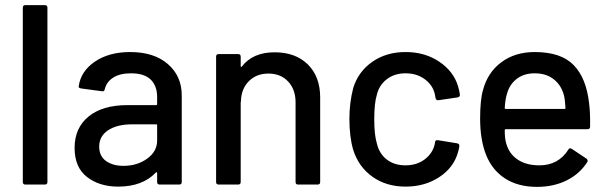

<svg xmlns="http://www.w3.org/2000/svg" viewBox="-20 -720 2361 749"><path d="M79 -700H155Q165 -700 165 -690V-10Q165 0 155 0H79Q69 0 69 -10V-690Q69 -700 79 -700Z M689 -348V-10Q689 0 679 0H603Q593 0 593 -10V-45Q593 -50 588 -47Q536 8 441 8Q368 8 319.5 -29.5Q271 -67 271 -143Q271 -221 325.5 -265.5Q380 -310 478 -310H589Q593 -310 593 -314V-341Q593 -385 568 -409.5Q543 -434 491 -434Q448 -434 422 -417.5Q396 -401 389 -373Q387 -362 378 -364L296 -375Q286 -377 287 -383Q295 -442 350 -479.5Q405 -517 488 -517Q581 -517 635 -470Q689 -423 689 -348ZM593 -172V-231Q593 -235 589 -235H496Q437 -235 402 -212Q367 -189 367 -148Q367 -111 393.5 -92Q420 -73 462 -73Q515 -73 554 -101Q593 -129 593 -172Z M1229 -340V-10Q1229 0 1219 0H1143Q1133 0 1133 -10V-321Q1133 -371 1104 -402Q1075 -433 1027 -433Q981 -433 951.5 -404Q922 -375 920 -328Q920 -322 919 -322V-10Q919 0 909 0H833Q823 0 823 -10V-499Q823 -509 833 -509H909Q919 -509 919 -499V-462Q919 -460 920.5 -459Q922 -458 923 -460Q966 -516 1051 -516Q1133 -516 1181 -468.5Q1229 -421 1229 -340Z M1358 -135Q1343 -186 1343 -256Q1343 -319 1358 -377Q1378 -441 1432.5 -479Q1487 -517 1562 -517Q1638 -517 1694 -479Q1750 -441 1767 -383Q1772 -367 1774 -351V-349Q1774 -342 1765 -340L1690 -329H1688Q1681 -329 1679 -338L1676 -354Q1668 -388 1637 -411Q1606 -434 1562 -434Q1519 -434 1489 -411Q1459 -388 1450 -350Q1440 -317 1440 -255Q1440 -194 1450 -161Q1459 -121 1488.5 -98Q1518 -75 1562 -75Q1606 -75 1637 -98.5Q1668 -122 1676 -158L1677 -165Q1678 -175 1689 -173L1763 -161Q1772 -159 1772 -152Q1772 -144 1767 -127Q1750 -66 1693.5 -29Q1637 8 1562 8Q1487 8 1433 -30.5Q1379 -69 1358 -135Z M2282 -226Q2282 -216 2272 -216H1953Q1949 -216 1949 -212Q1949 -178 1955 -160Q1966 -120 1999.5 -97.5Q2033 -75 2084 -75Q2158 -75 2197 -136Q2201 -145 2211 -139L2268 -101Q2275 -95 2271 -88Q2242 -42 2191 -16.5Q2140 9 2075 9Q2002 9 1951.5 -23Q1901 -55 1877 -114Q1853 -173 1853 -257Q1853 -330 1864 -368Q1882 -437 1935.5 -477Q1989 -517 2066 -517Q2168 -517 2217.5 -466.5Q2267 -416 2278 -318Q2283 -280 2282 -226ZM1958 -355Q1951 -333 1949 -299Q1949 -295 1953 -295H2182Q2186 -295 2186 -299Q2184 -332 2180 -348Q2170 -387 2140.5 -410.5Q2111 -434 2066 -434Q2024 -434 1996 -412.5Q1968 -391 1958 -355Z"/></svg>

Font: BarlowMedium
Style: Regular
Weight: 500
Designer: Jeremy Tribby
Foundry: Tribby Type
Version: Version 1.422